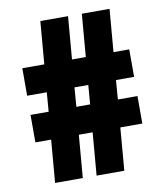

<svg xmlns="http://www.w3.org/2000/svg" viewBox="-83 -808 752 877"><g transform="rotate(-10 293.0 -370.0)"><path d="M541 -414.5H457L450 -325.5H541V-198H439L422.5 0H294L310.5 -198H246.5L230 0H101.5L118 -198H45V-325.5H129L136 -414.5H45V-542H147L163.5 -740H292L275.5 -542H339.5L356 -740H484.5L468 -542H541ZM321.5 -325.5 328.5 -414.5H264.5L257.5 -325.5Z"/></g></svg>

Font: Encode Sans Condensed ExtraBold
Style: Regular
Weight: 800
Width: 3
Designer: Multiple Designers
Foundry: Impallari Type
Version: Version 2.000